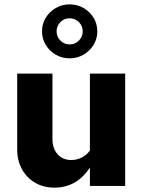

<svg xmlns="http://www.w3.org/2000/svg" viewBox="-20 -854 658 882"><path d="M230 8Q180 8 141.5 -14.5Q103 -37 81 -76.5Q59 -116 59 -168V-516H221V-215Q221 -172 244.5 -145.5Q268 -119 307 -119Q359 -119 393 -162V-516H555V0H393V-84Q332 8 230 8ZM300.1 -586Q265 -586 236 -602.8Q207.1 -619.5 190 -648Q173 -676.5 173 -710Q173 -744.4 190 -772.2Q207 -800 235.9 -817Q264.8 -834 299.9 -834Q335 -834 364 -817.2Q392.9 -800.4 410 -772.4Q427 -744.4 427 -709.6Q427 -676 410 -648Q393 -620 364.1 -603Q335.2 -586 300.1 -586ZM300.1 -650Q325 -650 342.5 -667.6Q360 -685.2 360 -710.1Q360 -735 342.4 -752.5Q324.8 -770 299.9 -770Q275 -770 257.5 -752.4Q240 -734.8 240 -709.9Q240 -685 257.6 -667.5Q275.2 -650 300.1 -650Z"/></svg>

Font: Red Hat Text VF
Style: Regular
Weight: 400
Designer: Pentagram, MCKL
Foundry: Pentagram, MCKL
Version: Version 1.023